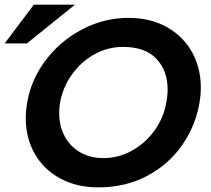

<svg xmlns="http://www.w3.org/2000/svg" viewBox="-37 -793 908 827"><path d="M822 -349Q828 -384 828 -415Q828 -501 789.5 -569.5Q751 -638 680.5 -677Q610 -716 517 -716Q412 -716 318 -667Q224 -618 160.5 -534.5Q97 -451 80 -351Q74 -317 74 -284Q74 -199 112.5 -131Q151 -63 222 -24.5Q293 14 386 14Q505 14 598 -36Q691 -86 748 -168.5Q805 -251 822 -349ZM685 -407Q685 -379 679 -350Q668 -286 629 -231.5Q590 -177 532 -144.5Q474 -112 409 -112Q351 -112 307.5 -137.5Q264 -163 241 -207Q218 -251 218 -306Q218 -332 222 -353Q234 -418 273 -472.5Q312 -527 369.5 -559Q427 -591 493 -591Q588 -591 636.5 -540Q685 -489 685 -407ZM-17 -606H79L286 -773H109Z"/></svg>

Font: Geom SemiBold
Style: Bold Italic
Weight: 600
Italic angle: -10°
Version: Version 1.102